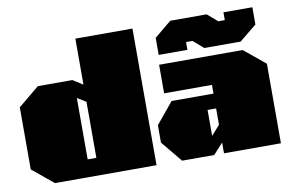

<svg xmlns="http://www.w3.org/2000/svg" viewBox="-77 -882 1548 1020"><g transform="rotate(-10 697.0 -371.5)"><path d="M142 0 28 -94V-429L142 -523H328L382 -489V-737H690V0ZM335 -94H382V-396L335 -425Z M1048 -569 993 -617H958V-575H803V-667L895 -743H1091L1146 -696H1181V-738H1337V-645L1244 -569ZM828 0 734 -114V-208L828 -322H1054V-369H796V-523H1247L1361 -429V0H1054V-58L1001 0ZM1008 -102 1054 -154V-242H1008Z"/></g></svg>

Font: Tomorrow Black
Style: Regular
Weight: 900
Designer: Tony de Marco, Monica Rizzolli
Foundry: Just in Type
Version: Version 2.002